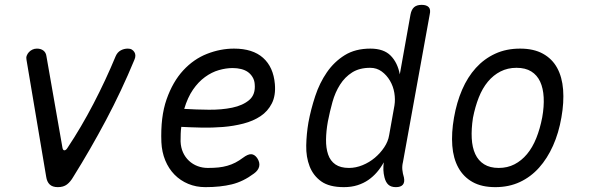

<svg xmlns="http://www.w3.org/2000/svg" viewBox="-20 -760 2440 790"><path d="M170 -33 89 -514Q87 -523 90 -531Q93 -539 99 -545.5Q105 -552 113.5 -556Q122 -560 132 -560Q148 -560 158.5 -552Q169 -544 171 -529L237 -152Q239 -141 245.5 -141.5Q252 -142 258 -152Q314 -236 364.5 -333Q415 -430 456 -529Q463 -545 476.5 -552.5Q490 -560 506 -560Q516 -560 522.5 -556Q529 -552 533 -545.5Q537 -539 537 -531Q537 -523 533 -514Q480 -386 416 -265.5Q352 -145 282 -33Q270 -12 255.5 -1Q241 10 218 10Q196 10 184.5 -1Q173 -12 170 -33Z M1038 -110Q1050 -92 1046.5 -75.5Q1043 -59 1025 -46Q981 -13 934 -1.5Q887 10 825 10Q787 10 754.5 -3.5Q722 -17 698 -41.5Q674 -66 660 -100Q646 -134 644 -175Q640 -279 665.5 -351.5Q691 -424 734 -470.5Q777 -517 832 -538.5Q887 -560 943 -560Q1020 -560 1062.5 -522Q1105 -484 1111 -414Q1115 -367 1098.5 -334.5Q1082 -302 1052 -282Q1022 -262 981.5 -251.5Q941 -241 897 -237.5Q853 -234 808.5 -235Q764 -236 726 -238Q724 -225 723.5 -210Q723 -195 723 -178Q724 -153 733 -133Q742 -113 757.5 -98.5Q773 -84 793 -76.5Q813 -69 835 -69Q860 -69 879 -71Q898 -73 915.5 -78Q933 -83 948.5 -91Q964 -99 980 -111Q1000 -126 1013.5 -125.5Q1027 -125 1038 -110ZM738 -312Q787 -309 839.5 -308.5Q892 -308 935.5 -317Q979 -326 1005.5 -348.5Q1032 -371 1028 -414Q1027 -430 1019 -443Q1011 -456 999.5 -464Q988 -472 972 -476Q956 -480 937 -480Q910 -480 880.5 -471.5Q851 -463 823.5 -443Q796 -423 774 -391Q752 -359 738 -312Z M1638 -93Q1634 -77 1635.5 -61.5Q1637 -46 1642 -30Q1646 -10 1637.5 0Q1629 10 1609 10Q1589 10 1578 0Q1567 -10 1562 -30Q1558 -46 1557.5 -60.5Q1557 -75 1559 -92Q1547 -70 1531 -51.5Q1515 -33 1495.5 -19.5Q1476 -6 1451 2Q1426 10 1395 10Q1335 10 1302 -13.5Q1269 -37 1254 -75.5Q1239 -114 1240 -161.5Q1241 -209 1249 -256Q1259 -310 1277 -364.5Q1295 -419 1325 -462.5Q1355 -506 1398.5 -533Q1442 -560 1504 -560Q1559 -560 1587.5 -531Q1616 -502 1625 -454L1669 -700Q1673 -721 1684 -730.5Q1695 -740 1715 -740Q1735 -740 1744 -730.5Q1753 -721 1748 -700ZM1416 -69Q1444 -69 1472 -80.5Q1500 -92 1522.5 -111Q1545 -130 1561 -154Q1577 -178 1581 -203L1603 -326Q1607 -351 1602.5 -378Q1598 -405 1584.5 -428Q1571 -451 1550.5 -466Q1530 -481 1503 -481Q1459 -481 1429 -462Q1399 -443 1379 -411.5Q1359 -380 1348 -340.5Q1337 -301 1329 -260Q1322 -221 1321.5 -186Q1321 -151 1330 -124.5Q1339 -98 1360 -83.5Q1381 -69 1416 -69Z M2018 10Q1962 10 1924.5 -11Q1887 -32 1866 -70Q1845 -108 1841 -160.5Q1837 -213 1848 -276Q1859 -339 1881.5 -391Q1904 -443 1938 -480.5Q1972 -518 2017.5 -539Q2063 -560 2120 -560Q2176 -560 2214 -539Q2252 -518 2272.5 -480.5Q2293 -443 2297 -391Q2301 -339 2290 -277Q2279 -213 2255.5 -160.5Q2232 -108 2198 -70Q2164 -32 2119 -11Q2074 10 2018 10ZM2032 -69Q2068 -69 2097 -84Q2126 -99 2148.5 -126Q2171 -153 2186.5 -191.5Q2202 -230 2211 -277Q2219 -322 2217 -359.5Q2215 -397 2202.5 -424Q2190 -451 2166 -466Q2142 -481 2105 -481Q2069 -481 2039.5 -466Q2010 -451 1987.5 -424Q1965 -397 1950 -359Q1935 -321 1926 -275Q1919 -229 1921 -191Q1923 -153 1935.5 -126Q1948 -99 1972 -84Q1996 -69 2032 -69Z"/></svg>

Font: Maple Mono Light
Style: Italic
Weight: 300
Italic angle: -10°
Monospace: yes
Designer: subframe7536
Version: Version 7.000